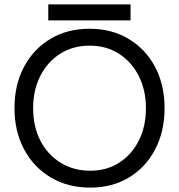

<svg xmlns="http://www.w3.org/2000/svg" viewBox="-20 -843 816 875"><path d="M391 12Q290 12 212 -34Q134 -80 90 -162Q46 -244 46 -350Q46 -457 89.5 -538.5Q133 -620 210 -666Q287 -712 388 -712Q489 -712 566.5 -665.5Q644 -619 687 -537.5Q730 -456 730 -350Q730 -244 687 -162Q644 -80 567.5 -34Q491 12 391 12ZM391 -65Q466 -65 523 -101.5Q580 -138 612.5 -202Q645 -266 645 -350Q645 -433 612 -497.5Q579 -562 521.5 -598.5Q464 -635 388 -635Q313 -635 255 -598.5Q197 -562 164 -497.5Q131 -433 131 -350Q131 -266 164 -202Q197 -138 256 -101.5Q315 -65 391 -65ZM200 -750V-823H575V-750Z"/></svg>

Font: Figtree
Style: Regular
Weight: 400
Designer: Erik Kennedy
Foundry: Erik Kennedy
Version: Version 2.002